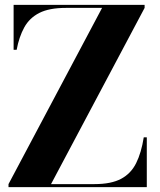

<svg xmlns="http://www.w3.org/2000/svg" viewBox="-20 -770 660 790"><path d="M15 0V-12.5L400 -737.5H251Q182.5 -737.5 141.8 -716.8Q101 -696 79.8 -657.2Q58.5 -618.5 48.5 -565H36V-750H575V-737.5L190 -12.5H369Q437.5 -12.5 478.2 -34.2Q519 -56 540.2 -98.8Q561.5 -141.5 571.5 -205H584V0Z"/></svg>

Font: Bodoni Moda 18pt
Style: Bold
Weight: 700
Designer: Owen Earl
Foundry: indestructible type
Version: Version 2.004